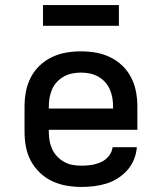

<svg xmlns="http://www.w3.org/2000/svg" viewBox="-20 -731 640 759"><path d="M303 8Q273 8 243.5 3Q214 -2 187 -14.5Q160 -27 138 -48Q116 -69 102 -95Q88 -121 82.5 -150.5Q77 -180 77 -210V-310Q77 -340 82.5 -369Q88 -398 101.5 -424.5Q115 -451 136.5 -471.5Q158 -492 185 -505Q212 -518 241 -523Q270 -528 300 -528Q330 -528 359 -523Q388 -518 415 -505Q442 -492 463.5 -471.5Q485 -451 498.5 -424.5Q512 -398 517.5 -369Q523 -340 523 -310V-218H173V-210Q173 -192 176 -174.5Q179 -157 186.5 -141Q194 -125 206.5 -112Q219 -99 234.5 -90.5Q250 -82 267.5 -79Q285 -76 303 -76Q322 -76 341.5 -79Q361 -82 379 -90Q397 -98 410 -114Q423 -130 425 -149H521Q519 -124 509.5 -100.5Q500 -77 483.5 -58.5Q467 -40 446 -26.5Q425 -13 401 -5.5Q377 2 352 5Q327 8 303 8ZM427 -302V-310Q427 -328 424 -345Q421 -362 414 -378Q407 -394 395 -407Q383 -420 367.5 -428.5Q352 -437 335 -440.5Q318 -444 300 -444Q282 -444 265 -440.5Q248 -437 232.5 -428.5Q217 -420 205 -407Q193 -394 186 -378Q179 -362 176 -345Q173 -328 173 -310V-302ZM150 -629V-711H450V-629Z"/></svg>

Font: Zed Mono Medium Extended
Style: Regular
Weight: 500
Width: 7
Monospace: yes
Designer: Belleve Invis
Foundry: Belleve Invis
Version: Version 1.0.0; ttfautohint (v1.8.4)